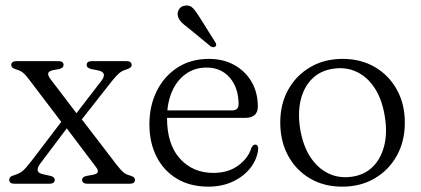

<svg xmlns="http://www.w3.org/2000/svg" viewBox="-20 -688 1578 719"><path d="M218.5 -243.5 243 -224.5 131.5 -76.5Q119 -59.5 121 -49.5Q123 -39.5 141.5 -35.5L168 -29.5Q177 -27.5 181 -23.8Q185 -20 185 -14.5Q185 -7.5 180 -3.8Q175 0 166 0H33.5Q24.5 0 19.5 -3.8Q14.5 -7.5 14.5 -14.5Q14.5 -20.5 18.5 -24.8Q22.5 -29 34.5 -32.5Q48 -36.5 57.5 -42.5Q67 -48.5 76.5 -59.2Q86 -70 100 -88ZM169 -392 275.5 -252 281.5 -247.5 417.5 -70Q433 -50.5 442 -42.8Q451 -35 466 -31Q477.5 -27.5 481.5 -23.8Q485.5 -20 485.5 -14Q485.5 -7.5 480.8 -3.8Q476 0 467 0H306.5Q297.5 0 292.5 -3.8Q287.5 -7.5 287.5 -14Q287.5 -20 291.2 -23.5Q295 -27 303 -29L328 -33.5Q344 -36.5 346.2 -43.8Q348.5 -51 339 -63L222 -218L216 -223L89.5 -389.5Q76 -408 65.5 -416.2Q55 -424.5 40.5 -428Q30 -431.5 26 -435.2Q22 -439 22 -444.5Q22 -451.5 27 -455.2Q32 -459 40.5 -459H199Q208 -459 213 -455.5Q218 -452 218 -445Q218 -439 214.2 -435.5Q210.5 -432 202.5 -429.5L179.5 -425.5Q162 -421.5 160.5 -413.5Q159 -405.5 169 -392ZM269.5 -219.5 247 -239 359 -384.5Q371.5 -400.5 368.5 -410.8Q365.5 -421 344.5 -425L321 -429.5Q312.5 -432 308.5 -435.5Q304.5 -439 304.5 -445Q304.5 -452 309.5 -455.5Q314.5 -459 323 -459H454.5Q463.5 -459 468.2 -455.2Q473 -451.5 473 -444.5Q473 -439 468.5 -435.2Q464 -431.5 452.5 -427.5Q436.5 -423 425.2 -413Q414 -403 398 -383Z M945.5 -289Q945.5 -267.5 933.2 -257Q921 -246.5 897 -246.5H579.5V-274.5H848Q873.5 -274.5 873.5 -297Q873.5 -358.5 840.8 -396.8Q808 -435 753.5 -435Q709.5 -435 676 -411.2Q642.5 -387.5 624 -345Q605.5 -302.5 605.5 -246Q605.5 -147 654 -93.8Q702.5 -40.5 779 -40.5Q834.5 -40.5 872 -68Q909.5 -95.5 921.5 -134.5Q925 -141 928.2 -143.8Q931.5 -146.5 936 -146.5Q941.5 -146.5 944.2 -142.2Q947 -138 947 -131Q943.5 -93 919 -60.8Q894.5 -28.5 853.5 -8.8Q812.5 11 760.5 11Q693 11 643.5 -18.2Q594 -47.5 566.8 -100.2Q539.5 -153 539.5 -222.5Q539.5 -292 567.2 -347.5Q595 -403 645 -435.2Q695 -467.5 762.5 -467.5Q816 -467.5 857.2 -444.8Q898.5 -422 922 -381.8Q945.5 -341.5 945.5 -289ZM728 -622.5 785.5 -531Q788.5 -526.5 789.5 -522Q790.5 -517.5 786.5 -514Q783.5 -511 778.8 -511.2Q774 -511.5 769.5 -514L683.5 -584.5Q667.5 -596 657.5 -607Q647.5 -618 645.5 -631.5Q644 -644 651.2 -654.5Q658.5 -665 673 -667Q690.5 -670 702.5 -657.5Q714.5 -645 728 -622.5Z M1263.5 -467.5Q1331.5 -467.5 1384 -436.8Q1436.5 -406 1466.2 -352.2Q1496 -298.5 1496 -228.5Q1496 -159 1466 -105Q1436 -51 1383.2 -20Q1330.5 11 1261.5 11Q1193 11 1140.8 -19.8Q1088.5 -50.5 1059 -104.8Q1029.5 -159 1029.5 -229Q1029.5 -298.5 1059.2 -352Q1089 -405.5 1141.8 -436.5Q1194.5 -467.5 1263.5 -467.5ZM1299.5 -26.5Q1346 -33.5 1376.5 -64Q1407 -94.5 1419 -143Q1431 -191.5 1421 -252Q1411 -315.5 1383.2 -358Q1355.5 -400.5 1315.2 -419.2Q1275 -438 1227 -430.5Q1179.5 -423.5 1148.8 -393Q1118 -362.5 1106.2 -314.2Q1094.5 -266 1104 -205.5Q1114.5 -142 1142.5 -99.5Q1170.5 -57 1211 -38Q1251.5 -19 1299.5 -26.5Z"/></svg>

Font: Fraunces 48pt Soft Wonky Light
Style: Regular
Weight: 300
Version: Version 1.000;[b76b70a41]